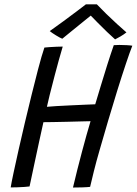

<svg xmlns="http://www.w3.org/2000/svg" viewBox="-20 -859 626 880"><path d="M29 0Q32.5 -22 42.2 -67.5Q52 -113 65.2 -172.2Q78.5 -231.5 94 -296.8Q109.5 -362 125 -425Q140.5 -488 154 -539.5Q162.5 -572 170 -598Q177.5 -624 183.5 -641Q190 -642 206 -643Q222 -644 239.2 -644.8Q256.5 -645.5 267.5 -645.5Q259 -618 249.2 -582Q239.5 -546 230.5 -512.5Q217.5 -464 207.5 -422.8Q197.5 -381.5 195 -369.5Q209 -371 239.5 -372.8Q270 -374.5 305.5 -376.2Q341 -378 371.5 -379.2Q402 -380.5 416.5 -381Q427 -416.5 441.8 -465.2Q456.5 -514 472.2 -563.8Q488 -613.5 501.5 -652Q510 -653 527 -653Q543.5 -653 561 -652Q578.5 -651 586.5 -649.5Q575 -620.5 556.8 -566Q538.5 -511.5 517.2 -443Q496 -374.5 475 -303.5Q454 -232.5 436.5 -171Q421.5 -119.5 410.2 -74Q399 -28.5 393 -2.5Q381 -1 357.2 -0.2Q333.5 0.5 314.5 0.5Q334 -82 355.8 -163.8Q377.5 -245.5 395 -303.5Q381.5 -303.5 351.8 -302.5Q322 -301.5 286.8 -300.8Q251.5 -300 221.8 -299.5Q192 -299 179 -299Q169.5 -257 159 -208Q148.5 -159 138.8 -114Q129 -69 122.8 -38.8Q116.5 -8.5 115.5 -4.5Q108 -3.5 92 -2.2Q76 -1 58.5 -0.5Q41 0 29 0ZM424 -839Q443 -819 467.5 -795Q492 -771 516.5 -748.8Q541 -726.5 559.5 -710.5Q546 -700 532.2 -692Q518.5 -684 507.5 -678.5Q493 -691 471 -712.2Q449 -733.5 428.2 -754.5Q407.5 -775.5 396 -787.5Q385 -778.5 361 -759.2Q337 -740 310.8 -718.5Q284.5 -697 265.5 -681.5Q256 -685 236.8 -696.8Q217.5 -708.5 208 -716.5Q237.5 -737 272.2 -762.8Q307 -788.5 335.5 -810Q364 -831.5 373.5 -839Q381.5 -839 397.8 -839Q414 -839 424 -839Z"/></svg>

Font: Grandstander Light
Style: Italic
Weight: 300
Italic angle: -15°
Designer: Tyler Finck
Foundry: Etcetera Type Co
Version: Version 1.200; ttfautohint (v1.8.3)